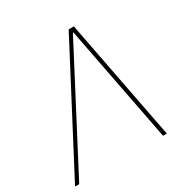

<svg xmlns="http://www.w3.org/2000/svg" viewBox="-173 -830 928 962"><g transform="rotate(-30 291.0 -349.0)"><path d="M354 -698H384L519 0H497L367 -673H364L12 0H-12Z"/></g></svg>

Font: IBM Plex Sans Thin
Style: Italic
Weight: 100
Italic angle: -11.31°
Designer: Mike Abbink, Paul van der Laan, Pieter van Rosmalen
Foundry: Bold Monday
Version: Version 3.0